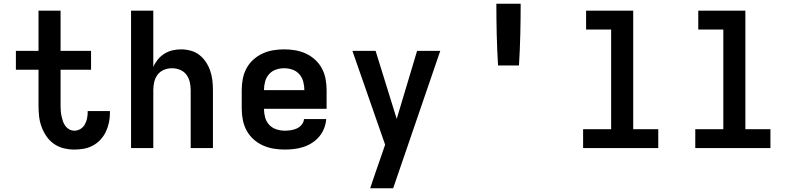

<svg xmlns="http://www.w3.org/2000/svg" viewBox="-20 -792 4240 1027"><path d="M378 8Q349 8 320.5 1Q292 -6 268.5 -22.5Q245 -39 228.5 -63Q212 -87 202 -114.5Q192 -142 189 -170.5Q186 -199 186 -228V-419H65V-520H186V-735H304V-520H467V-419H304V-228Q304 -214 305 -199.5Q306 -185 309 -171Q312 -157 316.5 -143.5Q321 -130 329.5 -118.5Q338 -107 350.5 -100Q363 -93 378 -93Q395 -93 410 -102Q425 -111 433.5 -126Q442 -141 445.5 -158Q449 -175 449 -192Q449 -194 449 -195.5Q449 -197 449 -198H568Q568 -195 568 -192.5Q568 -190 568 -187Q568 -161 562.5 -135.5Q557 -110 546 -87Q535 -64 517.5 -45Q500 -26 477 -13.5Q454 -1 428.5 3.5Q403 8 378 8Z M681 0V-735H800V-434Q809 -455 824 -473.5Q839 -492 859 -504.5Q879 -517 902 -522.5Q925 -528 948 -528Q974 -528 1000 -521Q1026 -514 1046.5 -498Q1067 -482 1081.5 -460Q1096 -438 1104.5 -413Q1113 -388 1116 -362Q1119 -336 1119 -310V0H1000V-310Q1000 -332 995 -353.5Q990 -375 977 -392.5Q964 -410 943 -418.5Q922 -427 900 -427Q878 -427 857 -418.5Q836 -410 823 -392.5Q810 -375 805 -353.5Q800 -332 800 -310V0Z M1503 8Q1473 8 1443 3Q1413 -2 1385.5 -14.5Q1358 -27 1335.5 -47.5Q1313 -68 1299 -94Q1285 -120 1279 -150Q1273 -180 1273 -210V-310Q1273 -340 1278.5 -369.5Q1284 -399 1298 -425.5Q1312 -452 1334.5 -472.5Q1357 -493 1384 -505.5Q1411 -518 1440.5 -523Q1470 -528 1500 -528Q1530 -528 1559.5 -523Q1589 -518 1616 -505.5Q1643 -493 1665.5 -472.5Q1688 -452 1702 -425.5Q1716 -399 1721.5 -369.5Q1727 -340 1727 -310V-210H1392Q1392 -187 1398 -164.5Q1404 -142 1419.5 -125Q1435 -108 1457.5 -100.5Q1480 -93 1503 -93Q1519 -93 1536 -95.5Q1553 -98 1568 -105Q1583 -112 1594 -125.5Q1605 -139 1606 -155H1725Q1723 -130 1713.5 -105.5Q1704 -81 1687.5 -61.5Q1671 -42 1649.5 -28Q1628 -14 1603.5 -6Q1579 2 1553.5 5Q1528 8 1503 8ZM1392 -310H1608Q1608 -333 1602 -355.5Q1596 -378 1581 -395Q1566 -412 1544.5 -419.5Q1523 -427 1500 -427Q1477 -427 1455.5 -419.5Q1434 -412 1419 -395Q1404 -378 1398 -355.5Q1392 -333 1392 -310Z M1960 215Q1974 173 1988.5 131Q2003 89 2018 46L2040 -18L1865 -520H1989L2102 -156L2211 -520H2335L2083 215Z M2644 -442Q2639 -524 2637 -606.5Q2635 -689 2635 -772H2765Q2765 -689 2763 -606.5Q2761 -524 2756 -442Z M3099 0V-101H3249V-634H3115V-735H3367V-101H3501V0Z M3699 0V-101H3849V-634H3715V-735H3967V-101H4101V0Z"/></svg>

Font: Iosevka Custom Extended
Style: Bold
Weight: 700
Width: 7
Monospace: yes
Designer: Belleve Invis
Foundry: Belleve Invis
Version: Version 11.2.4; ttfautohint (v1.8.4)